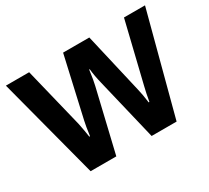

<svg xmlns="http://www.w3.org/2000/svg" viewBox="-134 -908 1232 1131"><g transform="rotate(-30 482.0 -343.0)"><path d="M189 0 8.8 -686H167L267.1 -276.9Q279.3 -217.3 284.2 -180.2H289.1Q297.9 -246.6 305.2 -276.9L397.9 -686H576.2L670.9 -276.9Q680.7 -237.8 688 -180.2H692.9Q703.1 -238.8 712.9 -276.9L812 -686H955.1L773.9 0H604L502.9 -421.9Q489.7 -474.6 484.9 -522.9H481Q471.7 -452.6 463.9 -421.9L363.8 0Z"/></g></svg>

Font: Archivo
Style: Bold
Weight: 700
Designer: Hector Gatti
Foundry: Omnibus-Type
Version: Version 2.001